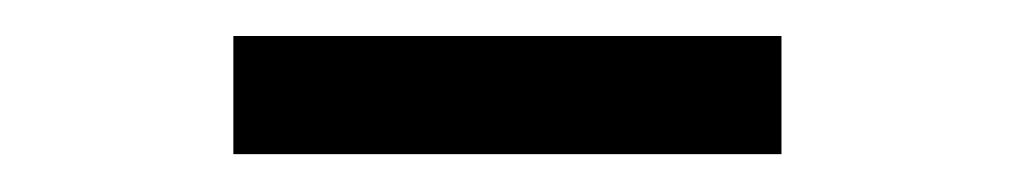

<svg xmlns="http://www.w3.org/2000/svg" viewBox="-20 -750 550 104"><path d="M403.3 -666.5V-730.5H106.4V-666.5Z"/></svg>

Font: Winston
Style: Regular
Weight: 400
Designer: Vernon Adams, Kim Jin-seong, David Berlow, Cristiano Sobral
Foundry: The Winston Project Authors
Version: Version 3.004